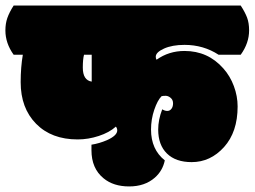

<svg xmlns="http://www.w3.org/2000/svg" viewBox="-62 -670 921 694"><path d="M533.7 -90.3Q483.9 -129.9 483.9 -201.7Q483.9 -238.8 495.6 -273.2Q507.3 -307.6 522 -322.3Q527.8 -323.7 536.9 -323.7Q545.9 -323.7 554.7 -316.4Q563.5 -309.1 563.5 -296.6Q563.5 -284.2 557.6 -276.6Q551.8 -269 542.7 -269Q533.7 -269 524.4 -274.9Q509.8 -237.3 509.8 -201.7Q509.8 -146 541.5 -115Q573.2 -84 630.9 -84Q698.7 -84 747.8 -138.4Q796.9 -192.9 796.9 -285.2Q796.9 -322.3 783.4 -358.6Q770 -395 745.1 -422.9Q689.5 -485.8 605 -485.8Q548.3 -485.8 503.9 -454.1Q501 -458 501 -464.8Q501 -481 530.8 -494.4Q560.5 -507.8 605 -507.8Q673.3 -507.8 728 -472.2H808.1Q838.4 -514.2 838.4 -560.1Q838.4 -586.9 831.1 -606.4Q823.7 -626 808.1 -649.9H-12.7Q-28.3 -625.5 -35.4 -605.2Q-42.5 -585 -42.5 -560.1Q-42.5 -513.7 -12.7 -472.2H20.5Q12.7 -426.8 12.7 -373Q12.7 -279.3 68.4 -222.7Q124 -166 218.8 -166Q256.8 -166 294.9 -178.5Q333 -190.9 356.9 -212.4Q361.8 -206.1 361.8 -198.7Q361.8 -180.2 325.2 -163.6Q296.9 -151.4 268.6 -147V-127Q268.6 -61 312.5 -25.4Q348.1 3.9 404.8 3.9Q461.4 3.9 497.6 -27.8Q525.9 -52.7 533.7 -90.3ZM269.5 -472.2V-375Q237.3 -379.9 237.3 -425.8Q237.3 -455.6 241.7 -472.2Z"/></svg>

Font: Friends & Family
Style: Regular
Weight: 400
Designer: Sarang Kulkarni, Maithili Shingre, Noopur Datye
Foundry: Ek Type
Version: Version 1.000;hotconv 1.0.117;makeotfexe 2.5.65602